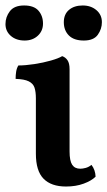

<svg xmlns="http://www.w3.org/2000/svg" viewBox="-22 -672 392 701"><path d="M219 9Q165 9 137 -19.5Q109 -48 109 -111V-313Q109 -337 104 -352Q99 -367 83 -375Q67 -383 35 -384Q35 -398 37 -410.5Q39 -423 45 -433Q71 -433 103.5 -438Q136 -443 164 -451Q192 -459 205 -467Q217 -463 224.5 -452Q232 -441 232 -419V-119Q232 -85 241.5 -70.5Q251 -56 271 -56Q280 -56 291 -59Q302 -62 312 -70Q326 -52 327 -27Q312 -12 283.5 -1.5Q255 9 219 9ZM284 -524Q248 -524 229.5 -542.5Q211 -561 211 -591Q211 -620 230 -636Q249 -652 280 -652Q310 -652 330 -635Q350 -618 350 -591Q350 -566 335 -545Q320 -524 284 -524ZM68 -524Q37 -524 17.5 -541Q-2 -558 -2 -584Q-2 -610 14 -631Q30 -652 66 -652Q102 -652 118.5 -633Q135 -614 135 -586Q135 -559 116 -541.5Q97 -524 68 -524Z"/></svg>

Font: Vollkorn SemiBold
Style: Regular
Weight: 600
Designer: Friedrich Althausen
Foundry: Friedrich Althausen
Version: Version 5.000